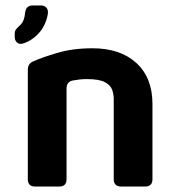

<svg xmlns="http://www.w3.org/2000/svg" viewBox="-20 -684 667 704"><path d="M63 -524Q50 -521 42 -528.5Q34 -536 34 -549V-560Q34 -571 39.5 -577.5Q45 -584 53 -591Q62 -599 66.5 -611Q71 -623 72 -637Q75 -664 100 -664H130Q143 -664 150.5 -655.5Q158 -647 155 -630Q147 -589 121.5 -561.5Q96 -534 63 -524ZM109 0Q82 0 82 -27V-428Q82 -451 102 -459Q130 -472 188 -489.5Q246 -507 319 -507Q421 -507 480 -453Q539 -399 539 -303V-27Q539 0 512 0H425Q397 0 397 -27V-322Q397 -337 391.5 -354Q386 -371 365 -382.5Q344 -394 299 -394Q284 -394 271.5 -392.5Q259 -391 248 -389Q224 -385 224 -359V-27Q224 0 197 0Z"/></svg>

Font: Pitagon Sans
Style: Bold
Weight: 700
Designer: Travis Tran
Foundry: Pitagon
Version: Version 1.001; ttfautohint (v1.8.4.7-5d5b);gftools[0.9.26]